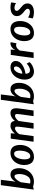

<svg xmlns="http://www.w3.org/2000/svg" viewBox="1896 -2736 847 4680"><g transform="rotate(-90 2320.0 -395.5)"><path d="M230 8Q203 8 170.2 1.8Q137.5 -4.5 112.5 -12.5L39 3.5L147 -799H278L243.5 -516.5L230 -441.5Q248.5 -475 274.5 -503Q300.5 -531 332.8 -547.5Q365 -564 403 -564Q484.5 -564 522.8 -506.8Q561 -449.5 561 -354Q561 -265 524 -183Q499.5 -127 457.8 -84Q416 -41 358.8 -16.5Q301.5 8 230 8ZM243.5 -79.5Q299.5 -79.5 340 -119Q378.5 -159 398.2 -220Q418 -281 418 -342.5Q418 -398.5 405.5 -432.5Q393 -466.5 362.5 -466.5Q341 -466.5 319.5 -450.2Q298 -434 278.2 -409.5Q258.5 -385 243 -357.8Q227.5 -330.5 218 -308.5L187.5 -86.5Q211.5 -79.5 243.5 -79.5Z M835 8Q769 8 725.2 -21.2Q681.5 -50.5 659.8 -103.5Q638 -156.5 638 -226.5Q638 -316 674 -394Q709.5 -471 776.8 -517.5Q844 -564 933.5 -564Q999.5 -564 1042.5 -535.2Q1085.5 -506.5 1106.8 -454.2Q1128 -402 1128 -330.5Q1128 -241.5 1093 -163.5Q1057.5 -86 991 -39Q924.5 8 835 8ZM854.5 -81.5Q890 -81.5 915.5 -105Q941 -128.5 957.2 -166.5Q973.5 -204.5 981 -249.5Q988.5 -294.5 988.5 -337.5Q988.5 -379.5 981.5 -410.5Q974.5 -441.5 957.8 -458.8Q941 -476 913 -476Q877 -476 851 -451.2Q825 -426.5 808.5 -387.5Q792 -348.5 784 -303.2Q776 -258 776 -217Q776 -150.5 795.5 -116Q815 -81.5 854.5 -81.5Z M1205.5 -1 1281 -557H1412.5L1404 -455.5Q1442 -505.5 1491.5 -534.8Q1541 -564 1594.5 -564Q1647 -564 1677 -539Q1707 -514 1713 -457Q1750.5 -506.5 1799.5 -535.2Q1848.5 -564 1901.5 -564Q1962 -564 1992 -530.5Q2022 -497 2022 -420Q2022 -404.5 2017.2 -362Q2012.5 -319.5 2002.5 -250Q1994.5 -193 1986.2 -134Q1978 -75 1966.5 -1H1830Q1833 -27.5 1836.8 -52.5Q1840.5 -77.5 1844 -102.2Q1847.5 -127 1851 -153Q1854.5 -179 1858.5 -207.5Q1862.5 -236 1867 -268Q1873.5 -313.5 1877.2 -347.5Q1881 -381.5 1881.5 -401Q1882 -431 1871 -442.2Q1860 -453.5 1836 -453.5Q1808.5 -453.5 1773.8 -429Q1739 -404.5 1711 -364.5Q1709.5 -352 1707 -332.2Q1704.5 -312.5 1700.5 -286.5Q1696.5 -257.5 1692 -226.2Q1687.5 -195 1683.2 -163.2Q1679 -131.5 1674.5 -101.8Q1670 -72 1666.2 -46.2Q1662.5 -20.5 1659.5 -1H1523Q1526 -23.5 1530.5 -55.2Q1535 -87 1540.2 -123.2Q1545.5 -159.5 1550.8 -197Q1556 -234.5 1560 -268.5Q1566 -316 1569.8 -350.8Q1573.5 -385.5 1574 -401Q1574.5 -430.5 1563.5 -442Q1552.5 -453.5 1528.5 -453.5Q1513.5 -453.5 1494.8 -444.5Q1476 -435.5 1456.2 -420.8Q1436.5 -406 1419.5 -387.2Q1402.5 -368.5 1390 -349L1342 -1Z M2310.5 8Q2283.5 8 2250.8 1.8Q2218 -4.5 2193 -12.5L2119.5 3.5L2227.5 -799H2358.5L2324 -516.5L2310.5 -441.5Q2329 -475 2355 -503Q2381 -531 2413.2 -547.5Q2445.5 -564 2483.5 -564Q2565 -564 2603.2 -506.8Q2641.5 -449.5 2641.5 -354Q2641.5 -265 2604.5 -183Q2580 -127 2538.2 -84Q2496.5 -41 2439.2 -16.5Q2382 8 2310.5 8ZM2324 -79.5Q2380 -79.5 2420.5 -119Q2459 -159 2478.8 -220Q2498.5 -281 2498.5 -342.5Q2498.5 -398.5 2486 -432.5Q2473.5 -466.5 2443 -466.5Q2421.5 -466.5 2400 -450.2Q2378.5 -434 2358.8 -409.5Q2339 -385 2323.5 -357.8Q2308 -330.5 2298.5 -308.5L2268 -86.5Q2292 -79.5 2324 -79.5Z M2922 8Q2852.5 8 2808 -22.5Q2762 -53.5 2740.8 -103.8Q2719.5 -154 2720 -213.5Q2720 -311 2760.5 -392.5Q2800 -473 2869 -518.5Q2938 -564 3023.5 -564Q3073.5 -564 3107 -547Q3140.5 -530 3157.5 -501.5Q3174.5 -473 3174.5 -439Q3174.5 -387 3149 -346.5Q3123.5 -306 3079.5 -276.2Q3035.5 -246.5 2979.8 -226.8Q2924 -207 2863.5 -197Q2863.5 -193 2863.5 -189.2Q2863.5 -185.5 2863.5 -182Q2865.5 -140 2885.2 -114.8Q2905 -89.5 2950 -89.5Q2976.5 -89.5 3005.8 -100.2Q3035 -111 3062.2 -129Q3089.5 -147 3110 -168.5L3146 -99Q3131.5 -79 3106.2 -59.8Q3081 -40.5 3049.5 -25.2Q3018 -10 2985 -1Q2952 8 2922 8ZM2864 -274.5Q2893.5 -276 2924.5 -288.5Q2955.5 -301 2982 -322Q3008.5 -343 3024.8 -369.8Q3041 -396.5 3041 -426Q3041 -455 3029.2 -467.2Q3017.5 -479.5 2993 -479.5Q2973 -479.5 2956.2 -467.5Q2939.5 -455.5 2923 -435Q2894.5 -401.5 2880.8 -356.5Q2867 -311.5 2864 -274.5Z M3245 0 3321 -557H3452.5L3443.5 -449Q3456 -476.5 3478.8 -503Q3501.5 -529.5 3532.2 -546.8Q3563 -564 3600 -564Q3625 -564 3632 -558L3605 -417Q3600 -422 3586.8 -424.5Q3573.5 -427 3557.5 -427Q3531.5 -427 3508.2 -415.2Q3485 -403.5 3465.5 -383.5Q3446 -363.5 3429.5 -340L3381.5 0Z M3855 8Q3789 8 3745.2 -21.2Q3701.5 -50.5 3679.8 -103.5Q3658 -156.5 3658 -226.5Q3658 -316 3694 -394Q3729.5 -471 3796.8 -517.5Q3864 -564 3953.5 -564Q4019.5 -564 4062.5 -535.2Q4105.5 -506.5 4126.8 -454.2Q4148 -402 4148 -330.5Q4148 -241.5 4113 -163.5Q4077.5 -86 4011 -39Q3944.5 8 3855 8ZM3874.5 -81.5Q3910 -81.5 3935.5 -105Q3961 -128.5 3977.2 -166.5Q3993.5 -204.5 4001 -249.5Q4008.5 -294.5 4008.5 -337.5Q4008.5 -379.5 4001.5 -410.5Q3994.5 -441.5 3977.8 -458.8Q3961 -476 3933 -476Q3897 -476 3871 -451.2Q3845 -426.5 3828.5 -387.5Q3812 -348.5 3804 -303.2Q3796 -258 3796 -217Q3796 -150.5 3815.5 -116Q3835 -81.5 3874.5 -81.5Z M4364 8Q4335 8 4303.5 3.5Q4272 -1 4247 -8.2Q4222 -15.5 4210.5 -23.5L4234.5 -135.5Q4248.5 -123.5 4271.5 -113.2Q4294.5 -103 4319.5 -96.5Q4344.5 -90 4364.5 -90Q4401.5 -90 4424 -102.5Q4446.5 -115 4446.5 -144Q4446.5 -162 4437.5 -176.5Q4428.5 -191 4408.8 -208.2Q4389 -225.5 4356.5 -251Q4317 -284.5 4292.5 -319.8Q4268 -355 4268 -407Q4268 -460 4296.2 -495Q4324.5 -530 4371.5 -547Q4418.5 -564 4475 -564Q4501 -564 4526.8 -561.2Q4552.5 -558.5 4573 -554.2Q4593.5 -550 4602.5 -545.5L4583.5 -426.5Q4575 -436.5 4557.2 -446Q4539.5 -455.5 4517.2 -461.2Q4495 -467 4473 -467Q4437.5 -467 4416.5 -453Q4395.5 -439 4395.5 -414Q4395.5 -393.5 4407 -376.5Q4418.5 -359.5 4436.5 -344.2Q4454.5 -329 4474.5 -312.5Q4504.5 -290 4527.5 -265.5Q4550.5 -241 4563.8 -213.2Q4577 -185.5 4577 -153.5Q4577 -96.5 4548 -60.8Q4519 -25 4470.8 -8.5Q4422.5 8 4364 8Z"/></g></svg>

Font: Merriweather Sans SemiBold
Style: Italic
Weight: 600
Italic angle: -7.5°
Designer: Eben Sorkin
Foundry: Eben Sorkin
Version: Version 2.001